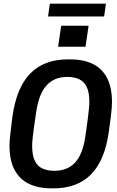

<svg xmlns="http://www.w3.org/2000/svg" viewBox="-20 -1021 640 1051"><path d="M259 10Q191 10 140 -14Q89 -38 60.5 -89.5Q32 -141 32 -225Q32 -239 33.5 -257Q35 -275 38.5 -305Q42 -335 48 -382Q70 -541 145.5 -618.5Q221 -696 352 -696H366Q434 -696 485 -672.5Q536 -649 564.5 -597Q593 -545 593 -461Q593 -448 591.5 -429.5Q590 -411 586.5 -381Q583 -351 576 -303Q555 -145 479.5 -67.5Q404 10 273 10ZM277 -86Q351 -86 393 -133.5Q435 -181 448 -280Q456 -333 460 -366Q464 -399 466 -417.5Q468 -436 468.5 -446.5Q469 -457 469 -464Q469 -516 454.5 -545.5Q440 -575 413 -587.5Q386 -600 348 -600Q276 -600 234 -552.5Q192 -505 178 -407Q170 -354 165.5 -321Q161 -288 159 -269Q157 -250 156.5 -240Q156 -230 156 -222Q156 -171 170.5 -141Q185 -111 212.5 -98.5Q240 -86 277 -86ZM243 -931 253 -1001H560L550 -931ZM298 -765 315 -880H465L448 -765Z"/></svg>

Font: Chivo Mono Medium Medium
Style: Italic
Weight: 500
Italic angle: -8.05°
Monospace: yes
Version: Version 1.008